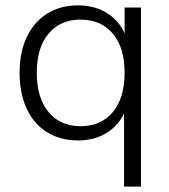

<svg xmlns="http://www.w3.org/2000/svg" viewBox="-20 -515 629 715"><path d="M442 180V-117H451Q434 -60 386 -26Q338 8 271 8Q205 8 155.5 -22.5Q106 -53 79.5 -110Q53 -167 53 -244Q53 -321 80 -377.5Q107 -434 156 -464.5Q205 -495 271 -495Q338 -495 386.5 -461Q435 -427 452 -368H444V-487H505V180ZM280 -45Q356 -45 400 -97.5Q444 -150 444 -244Q444 -338 400 -390Q356 -442 280 -442Q205 -442 161 -390Q117 -338 117 -244Q117 -150 161 -97.5Q205 -45 280 -45Z"/></svg>

Font: Nunito Sans 11pt Light
Style: Regular
Weight: 300
Version: Version 3.101;gftools[0.9.27]